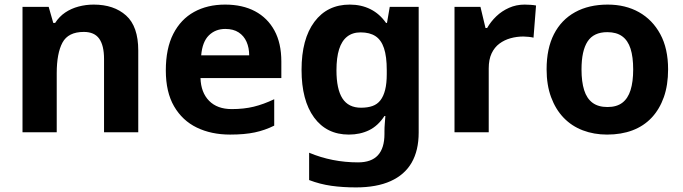

<svg xmlns="http://www.w3.org/2000/svg" viewBox="-20 -576 2974 836"><path d="M388 -556Q476 -556 529 -508.5Q582 -461 582 -356V0H433V-319Q433 -378 412 -407.5Q391 -437 345 -437Q277 -437 252 -390.5Q227 -344 227 -257V0H78V-546H192L212 -476H220Q238 -504 264 -521.5Q290 -539 322 -547.5Q354 -556 388 -556Z M960 -556Q1036 -556 1090.5 -527Q1145 -498 1175 -443Q1205 -388 1205 -308V-236H853Q855 -173 890.5 -137Q926 -101 989 -101Q1042 -101 1085 -111.5Q1128 -122 1174 -144V-29Q1134 -9 1089.5 0.5Q1045 10 982 10Q900 10 837 -20.5Q774 -51 738 -113Q702 -175 702 -269Q702 -365 734.5 -428.5Q767 -492 825 -524Q883 -556 960 -556ZM961 -450Q918 -450 889.5 -422Q861 -394 856 -335H1065Q1065 -368 1053.5 -394Q1042 -420 1019 -435Q996 -450 961 -450Z M1503 -556Q1553 -556 1593 -536Q1633 -516 1661 -476H1665L1677 -546H1803V1Q1803 79 1772.5 132Q1742 185 1681 212.5Q1620 240 1530 240Q1472 240 1422.5 233Q1373 226 1326 208V89Q1376 110 1429.5 120.5Q1483 131 1539 131Q1597 131 1625.5 100Q1654 69 1654 7V-4Q1654 -21 1655.5 -39Q1657 -57 1658 -71H1654Q1626 -28 1587 -9Q1548 10 1499 10Q1402 10 1347.5 -64.5Q1293 -139 1293 -272Q1293 -406 1349 -481Q1405 -556 1503 -556ZM1550 -435Q1515 -435 1491.5 -416.5Q1468 -398 1456.5 -361.5Q1445 -325 1445 -270Q1445 -188 1471 -147.5Q1497 -107 1552 -107Q1581 -107 1602 -114.5Q1623 -122 1636.5 -139.5Q1650 -157 1657 -185Q1664 -213 1664 -253V-271Q1664 -330 1652 -366Q1640 -402 1615 -418.5Q1590 -435 1550 -435Z M2264 -556Q2275 -556 2290 -555Q2305 -554 2314 -552L2303 -412Q2296 -414 2282.5 -415.5Q2269 -417 2259 -417Q2230 -417 2203 -409.5Q2176 -402 2154.5 -386Q2133 -370 2120.5 -343.5Q2108 -317 2108 -278V0H1959V-546H2072L2094 -454H2101Q2117 -482 2141 -505Q2165 -528 2196.5 -542Q2228 -556 2264 -556Z M2889 -274Q2889 -205.6 2870.5 -153.1Q2851.9 -100.5 2817.5 -63.7Q2783 -27 2734 -8.5Q2685 10 2623.4 10Q2566.2 10 2517.6 -8.5Q2469 -27 2434 -63.5Q2399 -100 2379.5 -153Q2360 -206 2360 -274.2Q2360 -364.7 2392 -427.3Q2424.1 -489.9 2483.9 -522.9Q2543.7 -556 2626 -556Q2703.4 -556 2762.2 -523Q2821 -490 2855 -427.3Q2889 -364.7 2889 -274ZM2512 -273.8Q2512 -220 2523.5 -183.5Q2535 -147 2560 -128.5Q2585 -110 2625 -110Q2665 -110 2689.5 -128.5Q2714 -147 2725.5 -183.5Q2737 -220 2737 -273.6Q2737 -328 2725.5 -364Q2714 -400 2689 -418Q2664.1 -436 2624.3 -436Q2565 -436 2538.5 -395.5Q2512 -355 2512 -273.8Z"/></svg>

Font: Noto Sans Tamil
Style: Regular
Weight: 400
Designer: Jelle Bosma - Monotype Design Team
Foundry: Monotype Imaging Inc.
Version: Version 2.003